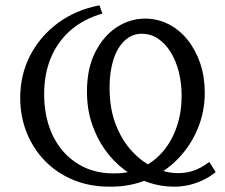

<svg xmlns="http://www.w3.org/2000/svg" viewBox="-20 -692 845 722"><path d="M392 10Q317 10 255.5 -15.5Q194 -41 149.5 -86.5Q105 -132 80.5 -193Q56 -254 56 -324Q56 -411 93.5 -483.5Q131 -556 198 -605.5Q265 -655 354 -672L365 -641Q295 -621 246 -578.5Q197 -536 171.5 -475Q146 -414 146 -338Q146 -273 164 -218.5Q182 -164 216.5 -124Q251 -84 299 -62Q347 -40 406 -40Q466 -39 514 -62Q562 -85 595 -125Q628 -165 645.5 -218Q663 -271 663 -331Q663 -379 652.5 -421Q642 -463 622 -495.5Q602 -528 574.5 -546.5Q547 -565 513 -565Q476 -565 448.5 -539Q421 -513 406.5 -467.5Q392 -422 392 -363Q392 -283 415.5 -223Q439 -163 477.5 -122Q516 -81 561 -61Q606 -41 649 -41Q674 -41 695 -46.5Q716 -52 733.5 -61.5Q751 -71 767 -83L791 -45Q768 -26 742 -14Q716 -2 689.5 4Q663 10 634 10Q585 10 537.5 -6Q490 -22 448.5 -53Q407 -84 375.5 -128Q344 -172 325.5 -227Q307 -282 307 -348Q307 -435 338.5 -496.5Q370 -558 419.5 -590Q469 -622 525 -622Q573 -622 614 -601Q655 -580 685.5 -542Q716 -504 733 -453.5Q750 -403 750 -343Q750 -272 723.5 -208Q697 -144 649 -94.5Q601 -45 535 -17Q469 11 392 10Z"/></svg>

Font: Ysabeau Office Medium
Style: Regular
Weight: 500
Designer: Christian Thalmann (Catharsis Fonts)
Version: Version 2.001;gftools[0.9.30]; featfreeze: tnum,lnum,ss02